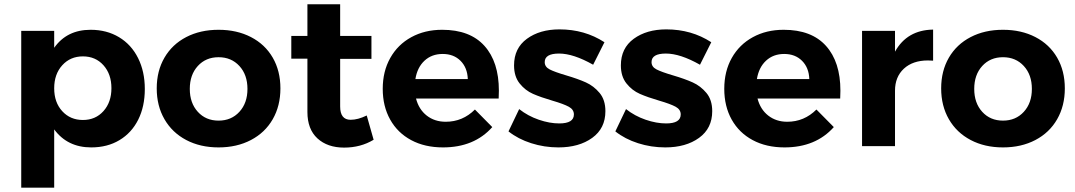

<svg xmlns="http://www.w3.org/2000/svg" viewBox="-20 -682 5017 896"><path d="M462.9 -163.6Q500 -205.1 500 -270.5Q500 -335.9 462.9 -377.4Q425.8 -418.9 366.9 -418.9Q308.1 -418.9 270.5 -377.4Q232.9 -335.9 232.9 -270Q232.9 -204.1 270.5 -163.1Q308.1 -122.1 366.9 -122.1Q425.8 -122.1 462.9 -163.6ZM402.8 -543Q478 -543 535.4 -508.5Q592.8 -474.1 624.3 -411.1Q655.8 -348.1 655.8 -266.6Q655.8 -185.1 625 -123.5Q594.2 -62 537.6 -28.1Q481 5.9 405.8 5.9Q294.9 5.9 232.9 -78.1V193.8H79.1V-538.1H232.9V-459Q292 -543 402.8 -543Z M903.1 -374Q865.7 -333 865.7 -267.1Q865.7 -201.2 903.1 -160.2Q940.4 -119.1 1000 -119.1Q1059.6 -119.1 1097.2 -160.2Q1134.8 -201.2 1134.8 -267.1Q1134.8 -333 1097.2 -374Q1059.6 -415 1000 -415Q940.4 -415 903.1 -374ZM1252.7 -413.1Q1288.6 -351.1 1288.6 -269.5Q1288.6 -188 1252.7 -125.5Q1216.8 -63 1151.1 -28.6Q1085.4 5.9 1000 5.9Q914.6 5.9 849.1 -28.6Q783.7 -63 747.6 -125.5Q711.4 -188 711.4 -269.5Q711.4 -351.1 747.6 -413.1Q783.7 -475.1 849.1 -509Q914.6 -543 1000 -543Q1085.4 -543 1151.1 -509Q1216.8 -475.1 1252.7 -413.1Z M1414.6 -159.2V-408.2H1339.4V-514.2H1414.6V-662.1H1567.4V-514.2H1713.4V-407.2H1567.4V-185.1Q1567.4 -123 1616.2 -123Q1650.4 -123 1691.4 -143.1L1723.6 -29.8Q1663.1 6.8 1585.7 6.8Q1508.3 6.8 1461.4 -36.1Q1414.6 -79.1 1414.6 -159.2Z M1918.5 -313H2163.1Q2161.1 -366.2 2129.2 -398.2Q2097.2 -430.2 2045.9 -430.2Q1994.6 -430.2 1960.9 -398.7Q1927.2 -367.2 1918.5 -313ZM2043.5 -543Q2173.3 -543 2240.7 -468Q2308.1 -393.1 2308.1 -258.8Q2308.1 -234.9 2307.1 -222.2H1921.4Q1934.6 -171.4 1971.4 -142.6Q2008.3 -113.8 2060.1 -113.8Q2139.2 -113.8 2196.3 -170.9L2277.3 -88.9Q2192.9 5.9 2047.4 5.9Q1962.4 5.9 1898.9 -28.1Q1835.4 -62 1800.8 -124Q1766.1 -186 1766.1 -267.6Q1766.1 -349.1 1801.3 -411.6Q1836.4 -474.1 1899.4 -508.5Q1962.4 -543 2043.5 -543Z M2522 -392.1Q2522 -370.1 2544.9 -358.2Q2567.9 -346.2 2622.6 -330.1Q2677.2 -314 2714.1 -297.4Q2751 -280.8 2778.1 -248.3Q2805.2 -215.8 2805.2 -163.1Q2805.2 -83 2743.7 -38.6Q2682.1 5.9 2585.9 5.9Q2520 5.9 2459 -13.7Q2397.9 -33.2 2353 -68.8L2402.8 -172.9Q2443.8 -140.6 2494.4 -123.3Q2544.9 -106 2589.8 -106Q2658.2 -106 2658.2 -147.9Q2658.2 -170.9 2634.5 -183.8Q2610.8 -196.8 2557.4 -212.4Q2503.9 -228 2467.5 -243.9Q2431.2 -259.8 2405 -292.5Q2378.9 -325.2 2378.9 -377Q2378.9 -457 2439 -501Q2499 -544.9 2590.8 -544.9Q2708.5 -544.9 2800.8 -484.9L2748 -379.9Q2655.8 -432.1 2588.9 -432.1Q2522 -432.1 2522 -392.1Z M3020.5 -392.1Q3020.5 -370.1 3043.5 -358.2Q3066.4 -346.2 3121.1 -330.1Q3175.8 -314 3212.6 -297.4Q3249.5 -280.8 3276.6 -248.3Q3303.7 -215.8 3303.7 -163.1Q3303.7 -83 3242.2 -38.6Q3180.7 5.9 3084.5 5.9Q3018.6 5.9 2957.5 -13.7Q2896.5 -33.2 2851.6 -68.8L2901.4 -172.9Q2942.4 -140.6 2992.9 -123.3Q3043.5 -106 3088.4 -106Q3156.7 -106 3156.7 -147.9Q3156.7 -170.9 3133.1 -183.8Q3109.4 -196.8 3055.9 -212.4Q3002.4 -228 2966.1 -243.9Q2929.7 -259.8 2903.6 -292.5Q2877.4 -325.2 2877.4 -377Q2877.4 -457 2937.5 -501Q2997.6 -544.9 3089.4 -544.9Q3207 -544.9 3299.3 -484.9L3246.6 -379.9Q3154.3 -432.1 3087.4 -432.1Q3020.5 -432.1 3020.5 -392.1Z M3512.2 -313H3756.8Q3754.9 -366.2 3722.9 -398.2Q3690.9 -430.2 3639.6 -430.2Q3588.4 -430.2 3554.7 -398.7Q3521 -367.2 3512.2 -313ZM3637.2 -543Q3767.1 -543 3834.5 -468Q3901.9 -393.1 3901.9 -258.8Q3901.9 -234.9 3900.9 -222.2H3515.1Q3528.3 -171.4 3565.2 -142.6Q3602.1 -113.8 3653.8 -113.8Q3732.9 -113.8 3790 -170.9L3871.1 -88.9Q3786.6 5.9 3641.1 5.9Q3556.2 5.9 3492.7 -28.1Q3429.2 -62 3394.5 -124Q3359.9 -186 3359.9 -267.6Q3359.9 -349.1 3395 -411.6Q3430.2 -474.1 3493.2 -508.5Q3556.2 -543 3637.2 -543Z M4310.5 -399.9Q4239.7 -399.9 4198.2 -361.6Q4156.7 -323.2 4156.7 -258.8V0H4002.9V-538.1H4156.7V-440.9Q4212.9 -542 4334.5 -543.9V-398.9Q4326.7 -399.9 4310.5 -399.9Z M4563.7 -374Q4526.4 -333 4526.4 -267.1Q4526.4 -201.2 4563.7 -160.2Q4601.1 -119.1 4660.6 -119.1Q4720.2 -119.1 4757.8 -160.2Q4795.4 -201.2 4795.4 -267.1Q4795.4 -333 4757.8 -374Q4720.2 -415 4660.6 -415Q4601.1 -415 4563.7 -374ZM4913.3 -413.1Q4949.2 -351.1 4949.2 -269.5Q4949.2 -188 4913.3 -125.5Q4877.4 -63 4811.8 -28.6Q4746.1 5.9 4660.6 5.9Q4575.2 5.9 4509.8 -28.6Q4444.3 -63 4408.2 -125.5Q4372.1 -188 4372.1 -269.5Q4372.1 -351.1 4408.2 -413.1Q4444.3 -475.1 4509.8 -509Q4575.2 -543 4660.6 -543Q4746.1 -543 4811.8 -509Q4877.4 -475.1 4913.3 -413.1Z"/></svg>

Font: Montserrat-SemiBold
Style: Regular
Weight: 600
Designer: Julieta Ulanovsky
Foundry: Julieta Ulanovsky
Version: Version 6.001